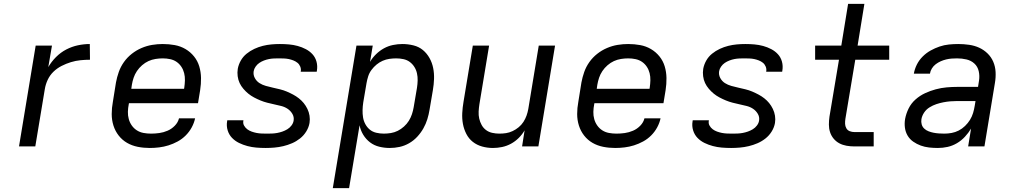

<svg xmlns="http://www.w3.org/2000/svg" viewBox="-20 -755 5240 990"><path d="M78 0 164 -520H248L229 -409Q245 -437 269 -461Q293 -485 322 -500Q351 -515 382 -521.5Q413 -528 443 -528L444 -447Q420 -447 395 -444.5Q370 -442 345.5 -434.5Q321 -427 297.5 -415Q274 -403 255.5 -385Q237 -367 226 -343.5Q215 -320 211 -295L162 0Z M752 8Q720 8 690 2Q660 -4 635 -18.5Q610 -33 592 -56Q574 -79 565 -107.5Q556 -136 556 -167Q556 -198 562 -230L578 -330Q583 -357 592.5 -384Q602 -411 619 -435Q636 -459 659.5 -477.5Q683 -496 710 -507.5Q737 -519 764.5 -523.5Q792 -528 819 -528Q851 -528 881 -522.5Q911 -517 936.5 -502Q962 -487 980.5 -464Q999 -441 1007.5 -412.5Q1016 -384 1016.5 -353Q1017 -322 1012 -290L1001 -223H645L644 -218Q640 -198 639.5 -178.5Q639 -159 644 -141Q649 -123 659.5 -108Q670 -93 685.5 -83Q701 -73 720 -69.5Q739 -66 759 -66Q780 -66 801.5 -69Q823 -72 844 -81Q865 -90 881.5 -107Q898 -124 903 -145H986Q981 -121 968.5 -98Q956 -75 937.5 -56.5Q919 -38 896 -25.5Q873 -13 849 -5.5Q825 2 800.5 5Q776 8 752 8ZM657 -297H929L930 -302Q933 -322 933.5 -341Q934 -360 929.5 -378Q925 -396 915 -411Q905 -426 890.5 -436Q876 -446 857.5 -450Q839 -454 819 -454Q801 -454 782 -451Q763 -448 745.5 -440Q728 -432 712.5 -418.5Q697 -405 686 -388.5Q675 -372 669 -354Q663 -336 660 -318Z M1350 8Q1325 8 1301.5 6Q1278 4 1255.5 -2Q1233 -8 1212.5 -18Q1192 -28 1176.5 -44Q1161 -60 1154 -82.5Q1147 -105 1151 -129L1152 -135H1235V-133Q1232 -119 1238.5 -107.5Q1245 -96 1255 -88.5Q1265 -81 1277.5 -76.5Q1290 -72 1303 -69.5Q1316 -67 1329.5 -66.5Q1343 -66 1357 -66Q1370 -66 1383 -66.5Q1396 -67 1409.5 -69.5Q1423 -72 1436 -76.5Q1449 -81 1461.5 -88.5Q1474 -96 1483 -108Q1492 -120 1494 -133Q1497 -152 1487.5 -168Q1478 -184 1463 -194Q1448 -204 1430 -208.5Q1412 -213 1393.5 -217Q1375 -221 1357.5 -225.5Q1340 -230 1323 -237Q1306 -244 1290 -252.5Q1274 -261 1260.5 -272Q1247 -283 1235 -297Q1223 -311 1215.5 -327Q1208 -343 1205.5 -362Q1203 -381 1206 -400Q1210 -422 1221.5 -442.5Q1233 -463 1251.5 -478Q1270 -493 1291.5 -503Q1313 -513 1335 -518.5Q1357 -524 1379 -526Q1401 -528 1423 -528Q1447 -528 1470 -526Q1493 -524 1515 -518Q1537 -512 1557 -501.5Q1577 -491 1591.5 -475Q1606 -459 1612 -437Q1618 -415 1614 -391L1613 -385H1530L1531 -387Q1533 -400 1528 -412Q1523 -424 1513.5 -431.5Q1504 -439 1492.5 -443.5Q1481 -448 1469 -450.5Q1457 -453 1443.5 -453.5Q1430 -454 1417 -454Q1405 -454 1392.5 -453.5Q1380 -453 1367 -450.5Q1354 -448 1341 -443Q1328 -438 1317 -430.5Q1306 -423 1298 -411.5Q1290 -400 1288 -388Q1285 -369 1294 -352.5Q1303 -336 1318 -326.5Q1333 -317 1351 -312Q1369 -307 1387 -303Q1405 -299 1423.5 -294.5Q1442 -290 1458.5 -283Q1475 -276 1491 -267.5Q1507 -259 1521 -248Q1535 -237 1546 -223.5Q1557 -210 1565 -193.5Q1573 -177 1576 -158.5Q1579 -140 1576 -121Q1572 -98 1559 -77Q1546 -56 1527 -41Q1508 -26 1486 -16.5Q1464 -7 1441 -1.5Q1418 4 1395 6Q1372 8 1350 8Z M1696 215 1818 -520H1902L1888 -436Q1900 -457 1919 -475.5Q1938 -494 1960 -506Q1982 -518 2006.5 -523Q2031 -528 2055 -528Q2084 -528 2112 -521Q2140 -514 2160.5 -497Q2181 -480 2194.5 -456Q2208 -432 2213.5 -404.5Q2219 -377 2218 -348Q2217 -319 2212 -290L2195 -190Q2191 -165 2183.5 -140.5Q2176 -116 2163 -93Q2150 -70 2131.5 -50Q2113 -30 2089.5 -16.5Q2066 -3 2040.5 2.5Q2015 8 1990 8Q1962 8 1935.5 1.5Q1909 -5 1888 -21Q1867 -37 1853 -60Q1839 -83 1834 -109L1780 215ZM1959 -66Q1977 -66 1995.5 -69Q2014 -72 2031 -80.5Q2048 -89 2063 -102.5Q2078 -116 2088 -132Q2098 -148 2104 -166Q2110 -184 2113 -202L2130 -302Q2133 -321 2133.5 -340Q2134 -359 2130 -377Q2126 -395 2116.5 -410Q2107 -425 2093 -435.5Q2079 -446 2060.5 -450Q2042 -454 2023 -454Q2006 -454 1988 -451.5Q1970 -449 1953 -441.5Q1936 -434 1921.5 -422Q1907 -410 1895.5 -394.5Q1884 -379 1878.5 -361.5Q1873 -344 1870 -327L1853 -227Q1850 -207 1849.5 -187.5Q1849 -168 1852 -149.5Q1855 -131 1864 -114.5Q1873 -98 1887 -86.5Q1901 -75 1920 -70.5Q1939 -66 1959 -66Z M2522 8Q2493 8 2466 0.5Q2439 -7 2418 -23.5Q2397 -40 2384.5 -64.5Q2372 -89 2367 -116Q2362 -143 2363.5 -172Q2365 -201 2370 -230L2418 -520H2502L2452 -218Q2449 -199 2448 -180Q2447 -161 2451 -143.5Q2455 -126 2463.5 -110.5Q2472 -95 2486 -84.5Q2500 -74 2518 -70Q2536 -66 2555 -66Q2572 -66 2589 -68.5Q2606 -71 2623 -79Q2640 -87 2654.5 -99Q2669 -111 2679 -126.5Q2689 -142 2695 -159Q2701 -176 2704 -193L2758 -520H2842L2756 0H2672L2685 -83Q2673 -62 2655 -44Q2637 -26 2615 -14Q2593 -2 2569 3Q2545 8 2522 8Z M3152 8Q3120 8 3090 2Q3060 -4 3035 -18.5Q3010 -33 2992 -56Q2974 -79 2965 -107.5Q2956 -136 2956 -167Q2956 -198 2962 -230L2978 -330Q2983 -357 2992.5 -384Q3002 -411 3019 -435Q3036 -459 3059.5 -477.5Q3083 -496 3110 -507.5Q3137 -519 3164.5 -523.5Q3192 -528 3219 -528Q3251 -528 3281 -522.5Q3311 -517 3336.5 -502Q3362 -487 3380.5 -464Q3399 -441 3407.5 -412.5Q3416 -384 3416.5 -353Q3417 -322 3412 -290L3401 -223H3045L3044 -218Q3040 -198 3039.5 -178.5Q3039 -159 3044 -141Q3049 -123 3059.5 -108Q3070 -93 3085.5 -83Q3101 -73 3120 -69.5Q3139 -66 3159 -66Q3180 -66 3201.5 -69Q3223 -72 3244 -81Q3265 -90 3281.5 -107Q3298 -124 3303 -145H3386Q3381 -121 3368.5 -98Q3356 -75 3337.5 -56.5Q3319 -38 3296 -25.5Q3273 -13 3249 -5.5Q3225 2 3200.5 5Q3176 8 3152 8ZM3057 -297H3329L3330 -302Q3333 -322 3333.5 -341Q3334 -360 3329.5 -378Q3325 -396 3315 -411Q3305 -426 3290.5 -436Q3276 -446 3257.5 -450Q3239 -454 3219 -454Q3201 -454 3182 -451Q3163 -448 3145.5 -440Q3128 -432 3112.5 -418.5Q3097 -405 3086 -388.5Q3075 -372 3069 -354Q3063 -336 3060 -318Z M3750 8Q3725 8 3701.5 6Q3678 4 3655.5 -2Q3633 -8 3612.5 -18Q3592 -28 3576.5 -44Q3561 -60 3554 -82.5Q3547 -105 3551 -129L3552 -135H3635V-133Q3632 -119 3638.5 -107.5Q3645 -96 3655 -88.5Q3665 -81 3677.5 -76.5Q3690 -72 3703 -69.5Q3716 -67 3729.5 -66.5Q3743 -66 3757 -66Q3770 -66 3783 -66.5Q3796 -67 3809.5 -69.5Q3823 -72 3836 -76.5Q3849 -81 3861.5 -88.5Q3874 -96 3883 -108Q3892 -120 3894 -133Q3897 -152 3887.5 -168Q3878 -184 3863 -194Q3848 -204 3830 -208.5Q3812 -213 3793.5 -217Q3775 -221 3757.5 -225.5Q3740 -230 3723 -237Q3706 -244 3690 -252.5Q3674 -261 3660.5 -272Q3647 -283 3635 -297Q3623 -311 3615.5 -327Q3608 -343 3605.5 -362Q3603 -381 3606 -400Q3610 -422 3621.5 -442.5Q3633 -463 3651.5 -478Q3670 -493 3691.5 -503Q3713 -513 3735 -518.5Q3757 -524 3779 -526Q3801 -528 3823 -528Q3847 -528 3870 -526Q3893 -524 3915 -518Q3937 -512 3957 -501.5Q3977 -491 3991.5 -475Q4006 -459 4012 -437Q4018 -415 4014 -391L4013 -385H3930L3931 -387Q3933 -400 3928 -412Q3923 -424 3913.5 -431.5Q3904 -439 3892.5 -443.5Q3881 -448 3869 -450.5Q3857 -453 3843.5 -453.5Q3830 -454 3817 -454Q3805 -454 3792.5 -453.5Q3780 -453 3767 -450.5Q3754 -448 3741 -443Q3728 -438 3717 -430.5Q3706 -423 3698 -411.5Q3690 -400 3688 -388Q3685 -369 3694 -352.5Q3703 -336 3718 -326.5Q3733 -317 3751 -312Q3769 -307 3787 -303Q3805 -299 3823.5 -294.5Q3842 -290 3858.5 -283Q3875 -276 3891 -267.5Q3907 -259 3921 -248Q3935 -237 3946 -223.5Q3957 -210 3965 -193.5Q3973 -177 3976 -158.5Q3979 -140 3976 -121Q3972 -98 3959 -77Q3946 -56 3927 -41Q3908 -26 3886 -16.5Q3864 -7 3841 -1.5Q3818 4 3795 6Q3772 8 3750 8Z M4386 0Q4365 0 4345 -3.5Q4325 -7 4308 -16Q4291 -25 4278.5 -40Q4266 -55 4260 -73.5Q4254 -92 4254 -112.5Q4254 -133 4257 -154L4306 -447H4183V-520H4318L4353 -735H4437L4402 -520H4565V-447H4390L4339 -142Q4337 -129 4337.5 -116.5Q4338 -104 4344 -93.5Q4350 -83 4361.5 -78.5Q4373 -74 4386 -74H4485V0Z M4816 8Q4793 8 4770.5 5.5Q4748 3 4727.5 -4.5Q4707 -12 4689 -24.5Q4671 -37 4660 -55.5Q4649 -74 4646 -96.5Q4643 -119 4647 -142Q4652 -169 4665 -195.5Q4678 -222 4700.5 -242Q4723 -262 4750 -274.5Q4777 -287 4805 -294.5Q4833 -302 4861 -304.5Q4889 -307 4916 -307H5023L5028 -339Q5032 -364 5026.5 -388Q5021 -412 5004 -427.5Q4987 -443 4963.5 -448.5Q4940 -454 4915 -454Q4901 -454 4887 -453Q4873 -452 4858.5 -448.5Q4844 -445 4830.5 -439Q4817 -433 4805 -424Q4793 -415 4785 -402Q4777 -389 4775 -375H4692Q4696 -399 4707.5 -422Q4719 -445 4737.5 -463.5Q4756 -482 4778.5 -494.5Q4801 -507 4824.5 -515Q4848 -523 4872.5 -525.5Q4897 -528 4921 -528Q4949 -528 4977 -524Q5005 -520 5029 -509Q5053 -498 5072 -479.5Q5091 -461 5101.5 -436.5Q5112 -412 5113.5 -384Q5115 -356 5110 -327L5056 0H4972L4987 -92Q4974 -70 4955.5 -50Q4937 -30 4914 -16.5Q4891 -3 4866 2.5Q4841 8 4816 8ZM4849 -66Q4868 -66 4887 -69.5Q4906 -73 4923.5 -82Q4941 -91 4956 -105.5Q4971 -120 4981.5 -137Q4992 -154 4997.5 -172.5Q5003 -191 5006 -210L5010 -234H4915Q4897 -234 4879.5 -232.5Q4862 -231 4844 -227.5Q4826 -224 4808 -218Q4790 -212 4773 -201.5Q4756 -191 4745 -174.5Q4734 -158 4731 -140Q4729 -126 4732.5 -113.5Q4736 -101 4745.5 -92Q4755 -83 4768 -78Q4781 -73 4794 -70.5Q4807 -68 4821 -67Q4835 -66 4849 -66Z"/></svg>

Font: Iosevka Aile Oblique
Style: Regular
Weight: 400
Italic angle: -9°
Designer: Belleve Invis
Foundry: Belleve Invis
Version: Version 31.1.0; ttfautohint (v1.8.4)